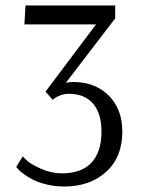

<svg xmlns="http://www.w3.org/2000/svg" viewBox="-20 -670 515 700"><path d="M172 -306 146 -336 330 -581H69L73 -650H400V-603L220 -368Q232 -371 247 -371Q327 -371 376.5 -321.5Q426 -272 426 -190Q426 -97 367 -43.5Q308 10 214 10Q180 10 149.5 2.5Q119 -5 100 -15Q81 -25 66.5 -35.5Q52 -46 46 -54L39 -61L63 -100Q69 -93 80.5 -82.5Q92 -72 129 -55Q166 -38 206 -38Q277 -38 313.5 -77Q350 -116 350 -190Q350 -256 319.5 -292Q289 -328 230 -328Q215 -328 200.5 -322.5Q186 -317 179 -312Z"/></svg>

Font: Arsenal
Style: Regular
Weight: 400
Designer: Andrij Shevchenko
Foundry: Stairsfor.com
Version: Version 1.000